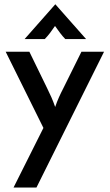

<svg xmlns="http://www.w3.org/2000/svg" viewBox="-20 -655 505 884"><path d="M93.1 -475H186.1C203.5 -493.1 216.7 -511.1 233.3 -535.4C250.7 -511.1 263.2 -493.1 280.6 -475H376.4L234.7 -635.4ZM42.4 208.3H147.9L459 -416.7H354.9L272.2 -250C256.9 -220.1 245.1 -195.1 234 -162.5C222.9 -195.1 211.1 -220.1 196.5 -250L115.3 -416.7H6.2L179.9 -66Z"/></svg>

Font: Afacad Medium
Style: Regular
Weight: 500
Designer: Kristian Moeller
Foundry: Dicotype
Version: Version 1.000